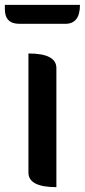

<svg xmlns="http://www.w3.org/2000/svg" viewBox="-30 -770 349 790"><path d="M202 0Q87 0 87 -60V-550Q202 -550 202 -490V0ZM50 -672Q-10 -672 -10 -732V-750H299Q299 -672 239 -672Z"/></svg>

Font: Swei Half Moon CJK SC
Style: Medium
Weight: 500
Version: Version 2.071